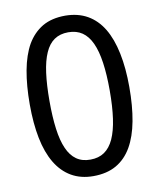

<svg xmlns="http://www.w3.org/2000/svg" viewBox="-83 -790 717 866"><g transform="rotate(-10 275.5 -357.5)"><path d="M145.5 -230Q152.8 -174.8 168.9 -138.7Q184.6 -102.5 210.9 -84Q237.3 -65.4 274.9 -65.9Q312.5 -65.9 338.9 -84Q365.2 -102.1 381.8 -138.2Q398.4 -174.8 406.2 -229.5Q414.1 -284.2 414.1 -357.9Q414.1 -431.2 406.2 -485.8Q398.4 -540.5 381.8 -576.7Q365.2 -612.8 338.9 -630.9Q312.5 -648.9 274.9 -648.9Q237.3 -648.9 210.9 -630.9Q184.6 -612.8 168.9 -576.7Q152.8 -540.5 145.5 -485.8Q138.2 -431.2 138.2 -357.9Q138.2 -284.7 145.5 -230ZM503.9 -357.9Q503.9 -271.5 491.2 -203.1Q478.5 -134.8 451.2 -87.4Q423.8 -40 380.4 -15.1Q336.9 9.8 274.9 9.8Q217.8 9.8 174.8 -15.1Q131.8 -40 103.5 -87.4Q75.2 -134.8 61.5 -203.1Q47.9 -271.5 47.9 -357.9Q47.9 -444.3 60.5 -512.7Q73.2 -581.1 99.6 -627.9Q127 -674.8 169.9 -700.2Q212.9 -725.1 274.9 -725.1Q333 -724.6 376 -700.2Q418.9 -675.8 447.3 -628.9Q475.6 -582 489.7 -513.2Q503.9 -444.8 503.9 -357.9Z"/></g></svg>

Font: NotoSans
Style: Regular
Weight: 400
Designer: Monotype Design team
Foundry: Monotype Imaging Inc.
Version: Version 1.04; ttfautohint (v1.4.1)